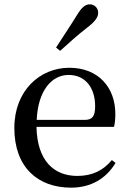

<svg xmlns="http://www.w3.org/2000/svg" viewBox="-20 -849 594 884"><path d="M238 -630 257 -615C297 -651 335 -686 384 -724C418 -750 432 -770 432 -790C432 -814 413 -829 394 -829C372 -829 356 -815 334 -779C299 -722 268 -677 238 -630ZM307 15C399 15 469 -27 512 -99L495 -112C456 -65 406 -39 336 -39C229 -39 151 -108 148 -265H505C509 -281 511 -301 511 -325C511 -445 434 -537 299 -537C164 -537 46 -432 46 -260C46 -78 155 15 307 15ZM149 -297C155 -432 218 -504 296 -504C372 -504 418 -446 418 -360C418 -316 407 -297 370 -297Z"/></svg>

Font: Noto Serif HK Medium
Style: Regular
Weight: 500
Designer: Ryoko NISHIZUKA 西塚涼子 (kana & ideographs); Frank Grießhammer (Latin, Greek & Cyrillic); Wenlong ZHANG 张文龙 (bopomofo); San
Foundry: Adobe
Version: Version 2.001;hotconv 1.1.0;makeotfexe 2.6.0